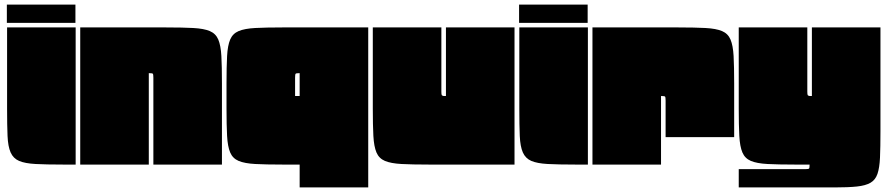

<svg xmlns="http://www.w3.org/2000/svg" viewBox="-20 -720 3882 840"><path d="M10 -700H310V-620H10ZM311 0H256Q182 0 135.5 -2.5Q89 -5 63.5 -16Q38 -27 26.5 -53Q15 -79 13 -125.5Q11 -172 11 -245V-600H311Z M331 -600H706Q779 -600 825.5 -597.5Q872 -595 898 -584Q924 -573 935 -547Q946 -521 948.5 -475Q951 -429 951 -355V0H651V-380Q651 -395 648.5 -397.5Q646 -400 631 -400V0H331Z M1291 100V0H1216Q1143 0 1096.5 -2.5Q1050 -5 1024 -16Q998 -27 987 -53Q976 -79 973.5 -125.5Q971 -172 971 -245V-355Q971 -428 973.5 -474.5Q976 -521 987 -547Q998 -573 1024 -584Q1050 -595 1096.5 -597.5Q1143 -600 1216 -600H1591V100ZM1291 -300V-400Q1276 -400 1273.5 -397.5Q1271 -395 1271 -380V-300Z M2231 0H1856Q1783 0 1736.5 -2.5Q1690 -5 1664 -16Q1638 -27 1627 -53Q1616 -79 1613.5 -125.5Q1611 -172 1611 -245V-600H1911V-320Q1911 -308 1912.5 -304.5Q1914 -301 1921 -300H1931V-600H2231Z M2251 -700H2551V-620H2251ZM2552 0H2497Q2423 0 2376.5 -2.5Q2330 -5 2304.5 -16Q2279 -27 2267.5 -53Q2256 -79 2254 -125.5Q2252 -172 2252 -245V-600H2552Z M2572 -600H2947Q3020 -600 3066.5 -597.5Q3113 -595 3139 -584Q3165 -573 3176 -547Q3187 -521 3189.5 -475Q3192 -429 3192 -355V-120H2892V-280Q2892 -295 2889.5 -297.5Q2887 -300 2872 -300V0H2572Z M3832 -145Q3832 -76 3830 -31Q3828 14 3819 40.5Q3810 67 3788.5 79.5Q3767 92 3729 96Q3691 100 3630 100H3212V20H3502Q3517 20 3519.5 17.5Q3522 15 3522 0H3457Q3384 0 3337.5 -2.5Q3291 -5 3265 -16Q3239 -27 3228 -53Q3217 -79 3214.5 -125.5Q3212 -172 3212 -245V-600H3512V-320Q3512 -308 3513.5 -304.5Q3515 -301 3522 -300H3532V-600H3832Z"/></svg>

Font: Badeen Display
Style: Regular
Weight: 400
Version: Version 1.000; ttfautohint (v1.8.4.7-5d5b)